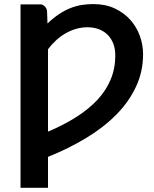

<svg xmlns="http://www.w3.org/2000/svg" viewBox="-20 -751 755 940"><path d="M215 -106.5Q293 -139.5 354.2 -178.5Q415.5 -217.5 457.8 -263.2Q500 -309 522.2 -362.8Q544.5 -416.5 544.5 -479.5Q544.5 -511.5 534.8 -537Q525 -562.5 507 -580.5Q489 -598.5 464 -608Q439 -617.5 408.5 -617.5Q380 -617.5 353 -609.8Q326 -602 301.5 -588Q277 -574 255.2 -554.2Q233.5 -534.5 215 -510ZM212.5 -636Q241.5 -663.5 269 -681.8Q296.5 -700 324 -711Q351.5 -722 379.2 -726.5Q407 -731 436.5 -731Q496 -731 541.5 -709.8Q587 -688.5 618 -653.8Q649 -619 664.8 -575Q680.5 -531 680.5 -486Q680.5 -400.5 646 -326.8Q611.5 -253 549.8 -190.2Q488 -127.5 402.5 -75.8Q317 -24 215 17V168.5H80.5V-729.5H178.5Q189.5 -729.5 199.8 -719.2Q210 -709 210.5 -693.5Z"/></svg>

Font: Lato 2
Style: Bold
Weight: 700
Designer: Lukasz Dziedzic with Adam Twardoch and Botio Nikoltchev
Foundry: tyPoland Lukasz Dziedzic
Version: Version 2.015; 2015-08-06; http://www.latofonts.com/